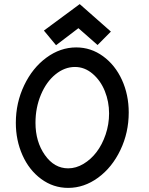

<svg xmlns="http://www.w3.org/2000/svg" viewBox="-20 -915 726 935"><path d="M252.9 -694.8 361.8 -777.8 455.1 -695.8 520 -761.2 368.2 -895 193.8 -766.1ZM312 0Q389.6 0 457.8 -49.8Q525.9 -99.6 566.4 -184.6Q606.9 -269.5 606.9 -367.2Q606.9 -453.1 574 -525.6Q541 -598.1 481.9 -641.1Q422.9 -684.1 351.1 -684.1Q273.9 -684.1 206.1 -634.3Q138.2 -584.5 97.7 -499.5Q57.1 -414.6 57.1 -316.9Q57.1 -231.9 89.4 -159.4Q121.6 -86.9 180.4 -43.5Q239.3 0 312 0ZM345.2 -588.9Q392.1 -588.9 430.9 -555.9Q469.7 -522.9 490.5 -471.4Q511.2 -419.9 511.2 -362.8Q511.2 -309.6 494.4 -260Q477.5 -210.4 450.2 -174.6Q422.9 -138.7 386.5 -116.9Q350.1 -95.2 312 -95.2Q244.1 -95.2 198.5 -160.2Q152.8 -225.1 152.8 -316.9Q152.8 -390.6 179.2 -453.6Q205.6 -516.6 250 -552.7Q294.4 -588.9 345.2 -588.9Z"/></svg>

Font: Comic Neue Angular
Style: Bold
Weight: 700
Designer: Craig Rozynski
Foundry: Craig Rozynski
Version: Version 2.003